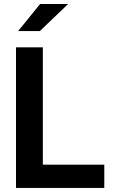

<svg xmlns="http://www.w3.org/2000/svg" viewBox="-20 -923 556 943"><path d="M58.6 -690.4H190.4V-114.3H492.2V0H58.6ZM176.8 -903.3H314.5L175.8 -770.5H69.3Z"/></svg>

Font: DINish
Style: Bold
Weight: 700
Designer: Bert Driehuis
Foundry: Playbeing
Version: Version 3.008; git-95204e4c-release